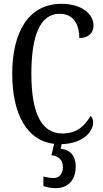

<svg xmlns="http://www.w3.org/2000/svg" viewBox="-20 -744 538 1004"><path d="M270 240C337 240 376 197 376 126C376 73 349 39 298 34L302 10C419 6 467 -59 467 -103C467 -118 462 -132 454 -138C424 -89 386 -46 306 -46C192 -46 144 -162 144 -358C144 -552 187 -672 292 -672C369 -672 395 -609 395 -545C440 -545 469 -570 469 -610C469 -671 408 -724 301 -724C131 -724 44 -579 44 -358C44 -150 119 -8 263 8L249 68C284 71 309 91 309 130C309 164 290 187 261 187C246 187 226 184 207 179V229C226 236 252 240 270 240Z"/></svg>

Font: Noto Serif Armenian ExtraCondensed
Style: Regular
Weight: 400
Width: 2
Designer: Monotype Design Team
Foundry: Monotype Imaging Inc.
Version: Version 2.008